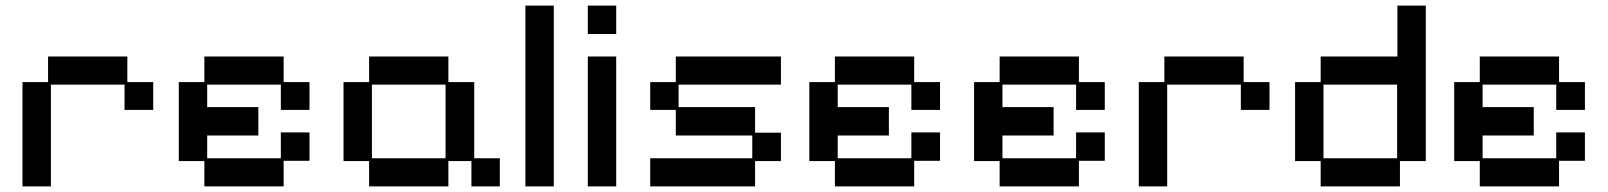

<svg xmlns="http://www.w3.org/2000/svg" viewBox="-20 -651 5719 683"><path d="M60 12V-359H151V-450H433V-359H525V-260H423V-350H161V12Z M707 12V-78H616V-359H707V-450H989V-359H1081V-260H979V-350H717V-270H899V-169H717V-88H979V-180H1081V-79H989V12Z M1293 12V-78H1202V-359H1293V-450H1575V-359H1667V-88H1758V12H1657V-78H1575V12ZM1303 -88H1565V-350H1303Z M1849 12V-631H1950V12Z M2071 12V-450H2172V12ZM2071 -530V-631H2172V-530Z M2293 12V-88H2656V-169H2384V-260H2293V-359H2384V-450H2758V-350H2394V-270H2666V-179H2758V-78H2666V12Z M2950 12V-78H2859V-359H2950V-450H3232V-359H3324V-260H3222V-350H2960V-270H3142V-169H2960V-88H3222V-180H3324V-79H3232V12Z M3536 12V-78H3445V-359H3536V-450H3818V-359H3910V-260H3808V-350H3546V-270H3728V-169H3546V-88H3808V-180H3910V-79H3818V12Z M4031 12V-359H4122V-450H4404V-359H4496V-260H4394V-350H4132V12Z M4678 12V-78H4587V-359H4678V-450H4951V-631H5052V-78H4960V12ZM4688 -88H4950V-350H4688Z M5244 12V-78H5153V-359H5244V-450H5526V-359H5618V-260H5516V-350H5254V-270H5436V-169H5254V-88H5516V-180H5618V-79H5526V12Z"/></svg>

Font: Pixelify Sans
Style: Regular
Weight: 400
Designer: Stefie Justprince
Foundry: Typecalism Foundryline
Version: Version 1.000;February 13, 2025;FontCreator 15.0.0.3015 64-b